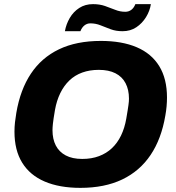

<svg xmlns="http://www.w3.org/2000/svg" viewBox="-20 -897 850 929"><path d="M369 12Q268 12 196.5 -18.5Q125 -49 87.5 -109.5Q50 -170 50 -260Q50 -283 52.5 -305.5Q55 -328 59 -351Q78 -463 129.5 -540.5Q181 -618 265.5 -658.5Q350 -699 468 -699Q570 -699 641.5 -668.5Q713 -638 750.5 -577Q788 -516 788 -425Q788 -404 786 -382Q784 -360 780 -338Q761 -225 708.5 -147Q656 -69 571 -28.5Q486 12 369 12ZM378 -128Q423 -128 459 -141.5Q495 -155 521.5 -180Q548 -205 565.5 -241Q583 -277 591 -323Q595 -346 597.5 -362Q600 -378 601.5 -388.5Q603 -399 603.5 -406Q604 -413 604 -420Q604 -463 587.5 -494.5Q571 -526 538.5 -542.5Q506 -559 458 -559Q414 -559 378 -546Q342 -533 315.5 -507.5Q289 -482 271.5 -446Q254 -410 246 -365Q242 -341 239.5 -325Q237 -309 236 -298.5Q235 -288 234.5 -281Q234 -274 234 -267Q234 -224 250 -193Q266 -162 298 -145Q330 -128 378 -128ZM294 -746Q300 -780 317.5 -810Q335 -840 363.5 -858.5Q392 -877 430 -877Q462 -877 488 -868Q514 -859 537.5 -849.5Q561 -840 586 -840Q603 -840 615.5 -849.5Q628 -859 635 -877H710Q705 -844 686.5 -814Q668 -784 639.5 -765Q611 -746 573 -746Q541 -746 515.5 -755.5Q490 -765 466.5 -774.5Q443 -784 417 -784Q401 -784 388.5 -774Q376 -764 369 -746Z"/></svg>

Font: Archivo SemiBold ExtraBold
Style: Italic
Weight: 800
Italic angle: -10°
Version: Version 2.001